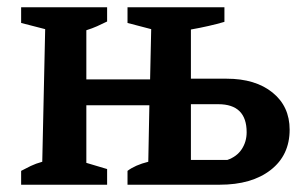

<svg xmlns="http://www.w3.org/2000/svg" viewBox="-20 -507 818 527"><path d="M38 0V-38Q51 -45 64.5 -51.5Q78 -58 96 -63L104 -427L38 -444V-487H274V-448Q260 -441 246.5 -435Q233 -429 217 -424V-289H392L395 -427L330 -444V-487H596V-447Q555 -435 504 -426V-291H602Q681 -291 728 -253Q775 -215 775 -151Q775 -81 723 -40.5Q671 0 583 0H330V-38Q351 -54 387 -63L390 -218H217V-60L274 -43V0ZM504 -68H604Q630 -77 643.5 -97.5Q657 -118 657 -144Q657 -221 579 -221H504Z"/></svg>

Font: Piazzolla SemiBold
Style: Regular
Weight: 600
Designer: Juan Pablo del Peral
Foundry: Huerta Tipografica
Version: Version 1.330